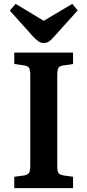

<svg xmlns="http://www.w3.org/2000/svg" viewBox="-20 -976 453 996"><path d="M54 0V-59L106 -66Q125 -70 131 -80Q137 -90 137 -117V-589Q137 -615 130.5 -624.5Q124 -634 103 -637L54 -644V-703H359V-644L307 -636Q289 -634 283 -623.5Q277 -613 277 -585V-114Q277 -88 283 -79Q289 -70 309 -66L359 -59V0ZM206 -753Q193 -753 181 -760.5Q169 -768 152 -786L31 -921L61 -956L207 -868L355 -956L383 -922L258 -783Q245 -768 233.5 -760.5Q222 -753 206 -753Z"/></svg>

Font: Literata 18pt SemiBold
Style: Regular
Weight: 600
Designer: Latin by Veronika Burian and Jose Scaglione. Greek by Irene Vlachou. Cyrillic by Vera Evstafieva.
Foundry: TypeTogether
Version: Version 3.103;gftools[0.9.29]